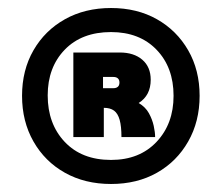

<svg xmlns="http://www.w3.org/2000/svg" viewBox="-20 -737 552 479"><path d="M257 -278Q192 -278 142 -306Q92 -334 63.5 -384Q35 -434 35 -498Q35 -562 63.5 -611.5Q92 -661 142 -689Q192 -717 257 -717Q322 -717 371.5 -689Q421 -661 449.5 -611.5Q478 -562 478 -498Q478 -434 449.5 -384Q421 -334 371.5 -306Q322 -278 257 -278ZM257 -338Q328 -338 370.5 -383Q413 -428 413 -498Q413 -569 370.5 -613Q328 -657 257 -657Q184 -657 141.5 -613Q99 -569 99 -499Q99 -428 141.5 -383Q184 -338 257 -338ZM283 -395Q283 -422 278.5 -438Q274 -454 264.5 -461Q255 -468 239 -468V-395H163V-606H279Q314 -606 335 -588Q356 -570 356 -538Q356 -499 326 -480Q343 -470 351.5 -454.5Q360 -439 363.5 -423Q367 -407 367 -395ZM237 -517H263Q270 -517 274 -520.5Q278 -524 278 -531Q278 -538 274 -541.5Q270 -545 263 -545H237Z"/></svg>

Font: Parkinsans ExtraBold
Style: Regular
Weight: 800
Designer: Red Stone, Indian Type Foundry
Foundry: Indian Type Foundry
Version: Version 1.000